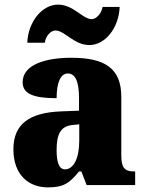

<svg xmlns="http://www.w3.org/2000/svg" viewBox="-20 -801 628 831"><path d="M367 -606C434 -606 494 -678 498 -771H424C420 -744 397 -718 377 -718C338 -718 298 -781 231 -781C163 -781 102 -708 98 -616H174C177 -643 198 -669 220 -669C260 -669 300 -606 367 -606ZM187 10C254 10 280 -7 322 -59H332L355 0H565V-59H561C519 -59 505 -75 505 -129V-382C505 -506 433 -551 289 -551C174 -551 78 -520 78 -445C78 -395 125 -376 225 -376C225 -447 244 -483 273 -483C306 -483 322 -449 322 -375V-322L246 -319C107 -314 38 -264 38 -155C38 -43 105 10 187 10ZM261 -68C236 -68 225 -98 225 -151C225 -220 242 -255 294 -260L323 -263V-191C323 -117 299 -68 261 -68Z"/></svg>

Font: Noto Serif Sinhala SemiCondensed Black
Style: Regular
Weight: 900
Width: 4
Designer: Jelle Bosma - Monotype Design Team
Foundry: Monotype Imaging Inc.
Version: Version 2.007